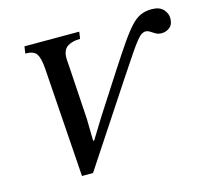

<svg xmlns="http://www.w3.org/2000/svg" viewBox="-98 -786 988 907"><g transform="rotate(-15 395.5 -333.0)"><path d="M249 5H195L158 -533Q154 -583 140.5 -603Q127 -623 86 -623L91 -657H359L354 -623Q316 -623 292.5 -608Q269 -593 268 -555Q268 -549 268.5 -537.5Q269 -526 270 -520L287 -250L289 -142H294L357 -244L479 -433Q525 -504 557 -550.5Q589 -597 613.5 -623.5Q638 -650 662 -660.5Q686 -671 716 -671Q754 -671 772.5 -651Q791 -631 791 -607Q791 -577 773.5 -563Q756 -549 734 -549Q717 -549 705 -556Q693 -563 682.5 -570Q672 -577 661 -577Q652 -577 642 -571Q632 -565 616.5 -546Q601 -527 575.5 -489Q550 -451 508 -388Z"/></g></svg>

Font: STIX Two Text Medium
Style: Italic
Weight: 500
Italic angle: -12°
Designer: Ross Mills, John Hudson & Paul Hanslow, Tiro Typeworks Ltd; with prior portions MicroPress Inc. and Coen Hoffman, Elsevi
Foundry: Tiro Typeworks Ltd
Version: Version 2.13 b171